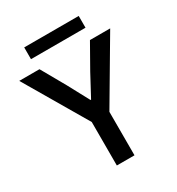

<svg xmlns="http://www.w3.org/2000/svg" viewBox="-204 -1004 1044 1132"><g transform="rotate(-30 318.5 -438.0)"><path d="M257.8 -295.9 8.8 -719.7H146.5L238.3 -557.6L316.4 -412.1H320.3L398.4 -557.6L490.2 -719.7H627.9L377.9 -295.9V0H257.8ZM132.8 -876H503.9V-795.9H132.8Z"/></g></svg>

Font: Reddit Sans Strawberry SemiBold
Style: Regular
Weight: 600
Designer: Stephen Hutchings
Foundry: Reddit
Version: Version 1.013